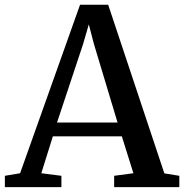

<svg xmlns="http://www.w3.org/2000/svg" viewBox="-31 -768 756 788"><path d="M51.5 -57 297.5 -748.5H413L643.5 -56.5L705 -46.5V0H437.5V-46.5L516.5 -57L469 -208.5H186L138.5 -57L221 -46.5V0H-11V-46.5ZM451.5 -265 354 -589 333.5 -668 310 -587 203 -265Z"/></svg>

Font: Merriweather 36pt Medium
Style: Regular
Weight: 500
Version: Version 2.100